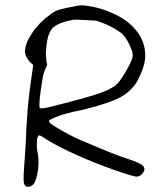

<svg xmlns="http://www.w3.org/2000/svg" viewBox="-20 -661 599 725"><path d="M280.3 -640.6Q296.9 -642.6 335.4 -634.3Q374 -626 404.3 -611.3Q461.9 -586.9 495.1 -544.9Q528.3 -502.9 528.3 -452.1Q529.3 -413.1 498 -353.5Q472.7 -313.5 432.1 -292.5Q391.6 -271.5 299.8 -248Q208 -230.5 169.9 -209Q163.1 -208 166 -200.2Q168.9 -193.4 216.8 -166Q264.6 -138.7 305.7 -123Q405.3 -80.1 452.1 -64.5Q495.1 -50.8 510.3 -42Q525.4 -33.2 525.4 -22.5Q525.4 -13.7 516.1 -3.9Q506.8 5.9 497.1 5.9Q481.4 5.9 402.3 -22.5Q323.2 -50.8 264.6 -78.1Q205.1 -104.5 158.2 -132.8Q138.7 -146.5 131.8 -148.9Q125 -151.4 123 -144.5Q119.1 -138.7 119.1 -121.1Q118.2 -109.4 121.1 -87.9Q127.9 -65.4 124 -22.5Q116.2 32.2 99.6 40Q90.8 46.9 78.1 43Q70.3 38.1 69.3 21Q68.4 3.9 71.3 -35.2Q72.3 -43.9 73.2 -58.1Q74.2 -72.3 75.2 -90.3Q76.2 -108.4 77.1 -117.2Q82 -260.7 96.7 -353.5L105.5 -416L91.8 -427.7Q74.2 -449.2 74.2 -465.8Q74.2 -496.1 101.1 -536.1Q127.9 -576.2 168.9 -605.5Q185.5 -619.1 205.6 -625Q225.6 -630.9 280.3 -640.6ZM342.8 -583Q265.6 -587.9 260.7 -586.9Q184.6 -574.2 169.9 -543Q155.3 -516.6 153.3 -459Q153.3 -456.1 155.3 -427.7Q160.2 -416 155.3 -409.2Q142.6 -384.8 139.6 -357.4Q125 -267.6 129.9 -253.9Q133.8 -247.1 194.3 -263.7Q315.4 -293.9 364.3 -312Q413.1 -330.1 429.7 -352.5Q446.3 -374 464.4 -407.7Q482.4 -441.4 481.4 -453.1Q480.5 -468.8 467.3 -495.1Q454.1 -521.5 440.4 -534.2Q401.4 -564.5 342.8 -583Z"/></svg>

Font: JasonHandwriting2
Style: Regular
Weight: 400
Version: Version 1.05.10